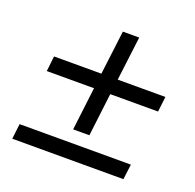

<svg xmlns="http://www.w3.org/2000/svg" viewBox="-104 -708 788 776"><g transform="rotate(20 290.0 -320.0)"><path d="M33.2 -105.5H511.7L503.4 -40H25.4ZM367.7 -599.6 344.2 -410.2H549.3L541.5 -344.7H335.9L313.5 -159.7H243.7L266.1 -344.7H63L70.3 -410.2H273.9L297.4 -599.6Z"/></g></svg>

Font: Lato-Italic
Style: Italic
Weight: 400
Italic angle: -7°
Designer: Lukasz Dziedzic
Foundry: tyPoland Lukasz Dziedzic
Version: Version 1.104; Western+Polish opensource